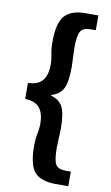

<svg xmlns="http://www.w3.org/2000/svg" viewBox="-103 -905 606 1051"><g transform="rotate(10 200.5 -379.5)"><path d="M40 -335V-423.8Q97.7 -425.8 121.6 -457Q145.5 -488.3 145.5 -546.9Q145.5 -569.3 139.2 -599.1Q132.8 -628.9 132.8 -668Q132.8 -773.4 168.5 -814Q204.1 -854.5 285.2 -854.5H355.5V-772.5H327.1Q285.2 -772.5 271 -749Q256.8 -725.6 256.8 -656.2L260.7 -552.7Q260.7 -466.8 241.7 -430.2Q222.7 -393.6 177.7 -381.8V-377Q222.7 -365.2 241.7 -329.1Q260.7 -293 260.7 -208L256.8 -101.6Q256.8 -32.2 271 -9.3Q285.2 13.7 327.1 13.7H355.5V94.7H285.2Q203.1 94.7 168 55.2Q132.8 15.6 132.8 -89.8Q132.8 -128.9 139.2 -159.2Q145.5 -189.5 145.5 -212.9Q145.5 -271.5 121.6 -302.2Q97.7 -333 40 -335Z"/></g></svg>

Font: GenEi M Gothic v2 Bold
Style: Regular
Weight: 700
Version: Version 2.0